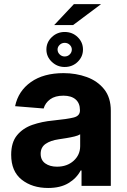

<svg xmlns="http://www.w3.org/2000/svg" viewBox="-20 -911 620 941"><path d="M215.9 10.3Q137.8 10.3 86.3 -30.5Q34.8 -71.4 34.8 -152.3Q34.8 -213.4 63.6 -248.2Q92.3 -283 139 -299.2Q185.7 -315.3 239.7 -320.3Q310.7 -327.4 341.3 -335.2Q371.8 -343 371.8 -369.3V-371.4Q371.8 -405.2 350.7 -423.7Q329.5 -442.1 290.8 -442.1Q250 -442.1 225.9 -424.4Q201.7 -406.6 193.9 -379.3L54 -390.6Q69.6 -465.2 131.6 -508.9Q193.5 -552.6 291.5 -552.6Q352.3 -552.6 405.2 -533.4Q458.1 -514.2 490.6 -473.5Q523.1 -432.9 523.1 -367.9V0H379.6V-75.6H375.4Q355.5 -37.6 315.9 -13.7Q276.3 10.3 215.9 10.3ZM259.2 -94.1Q308.9 -94.1 340.9 -123Q372.9 -152 372.9 -195V-252.8Q364 -246.8 345.3 -242.2Q326.7 -237.6 305.6 -234.2Q284.4 -230.8 267.8 -228.3Q228 -222.7 203.7 -206Q179.3 -189.3 179.3 -157.3Q179.3 -126.1 201.9 -110.1Q224.4 -94.1 259.2 -94.1ZM296.9 -582.7Q260.3 -582.7 233.8 -608Q207.4 -633.2 207.4 -668.3Q207.4 -703.8 233.8 -729Q260.3 -754.3 296.9 -754.3Q334.9 -754.3 360.8 -729Q386.7 -703.8 386.7 -668.3Q386.7 -633.2 360.8 -608Q334.9 -582.7 296.9 -582.7ZM245.4 -788 342 -890.6H475.1L338.1 -788ZM296.9 -634.2Q311.8 -634.2 321.9 -644.4Q332 -654.5 332 -668.3Q332 -681.1 321.9 -691.1Q311.8 -701 296.9 -701Q282.7 -701 272.4 -691.1Q262.1 -681.1 262.1 -668.3Q262.1 -654.5 272.4 -644.4Q282.7 -634.2 296.9 -634.2Z"/></svg>

Font: Inter UI
Style: Bold
Weight: 700
Designer: Rasmus Andersson
Foundry: rsms
Version: 3.2;8d6f07862